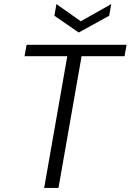

<svg xmlns="http://www.w3.org/2000/svg" viewBox="-20 -919 639 939"><path d="M196 0 309 -644H100L110 -700H599L589 -644H379L266 0ZM524 -899 514 -842 365 -760 246 -842 256 -899 375 -815Z"/></svg>

Font: DM Sans 18pt Light
Style: Italic
Weight: 300
Italic angle: -10°
Designer: Colophon Foundry, Jonny Pinhorn
Foundry: Colophon Foundry
Version: Version 4.004;gftools[0.9.30]